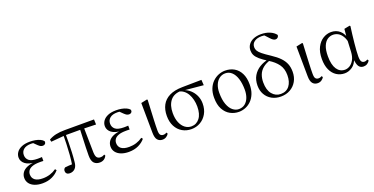

<svg xmlns="http://www.w3.org/2000/svg" viewBox="-26 -1597 4677 2403"><g transform="rotate(-20 2312.0 -395.0)"><path d="M245.3 14.6Q187 14.6 142.7 -2.5Q98.3 -19.6 73.7 -51.5Q49.1 -83.4 49.1 -126.7Q49.1 -165.3 70.9 -197.3Q92.7 -229.3 140.5 -249.5Q188.3 -269.8 265.7 -271.6V-263.4Q162.9 -266.8 116.3 -302.9Q69.7 -339 69.7 -390.7Q69.7 -428.3 91.7 -460Q113.6 -491.8 158.1 -511.2Q202.6 -530.6 269.8 -530.6Q305.9 -530.6 340.4 -524.4Q375 -518.1 403.3 -505.3Q431.6 -492.4 447.6 -471.9Q450.2 -450.8 438.8 -438.7Q427.5 -426.5 409.6 -426.5Q392.7 -426.5 379.7 -432.4Q366.7 -438.4 346.9 -456.8L289.6 -512.6L345.7 -511.5L355 -491.9Q329.4 -496.3 311.7 -498.5Q294.1 -500.7 274.7 -500.7Q210 -500.7 176 -472.4Q142.1 -444.1 142.1 -397.6Q142.1 -351.6 176 -323.6Q209.8 -295.7 291.2 -295.7Q303.3 -295.7 316.2 -296.2Q329.1 -296.7 347.3 -297.7V-245.7Q327.9 -246.9 318.4 -246.9Q309 -246.9 300.6 -246.9Q235.1 -246.9 198.1 -232.6Q161.1 -218.4 145.6 -195.2Q130 -172 130 -143.3Q130 -95.8 164.7 -69.3Q199.4 -42.9 269.6 -42.9Q320.3 -42.9 365.3 -57.2Q410.3 -71.5 448.9 -98.8L463.3 -80.5Q429.8 -38.9 373.8 -12.1Q317.9 14.6 245.3 14.6Z M606 12.8Q581.1 12.8 567.3 -0.4Q553.4 -13.7 553.4 -34.1Q553.4 -49.2 558.9 -59.2Q564.4 -69.2 575.1 -76.7Q599.6 -80.1 627.7 -81.8Q655.7 -83.5 689 -83.6L665.1 -56.8Q677.7 -131.3 683.2 -204.1Q688.7 -276.8 690.9 -346.5Q693.1 -416.2 693.6 -482H724.2Q724.2 -419.6 723.2 -354.8Q722.2 -290 719.4 -226Q716.6 -162 710.2 -101.6Q706 -44.2 678.2 -15.7Q650.4 12.8 606 12.8ZM522.8 -437.7 515.8 -468.5Q560.4 -494.2 611.7 -505.6Q663 -517 734.1 -517H1120.3L1123.1 -448.9L935.6 -454H709.8ZM1006 14.6Q958.2 14.6 930.3 -14.8Q902.5 -44.3 902.5 -114.1Q902.5 -163.3 904.4 -222.9Q906.4 -282.5 909.3 -348.6Q912.2 -414.7 914.6 -482H966L972 -131.8Q974 -81.3 990 -62.8Q1006.1 -44.2 1033.9 -44.2Q1052.9 -44.2 1065.4 -48.5Q1077.9 -52.8 1090.3 -59.8L1098.9 -42.5Q1084.7 -15 1061.5 -0.2Q1038.4 14.6 1006 14.6Z M1394.3 14.6Q1336 14.6 1291.7 -2.5Q1247.3 -19.6 1222.7 -51.5Q1198.1 -83.4 1198.1 -126.7Q1198.1 -165.3 1219.9 -197.3Q1241.7 -229.3 1289.5 -249.5Q1337.3 -269.8 1414.7 -271.6V-263.4Q1311.9 -266.8 1265.3 -302.9Q1218.7 -339 1218.7 -390.7Q1218.7 -428.3 1240.7 -460Q1262.6 -491.8 1307.1 -511.2Q1351.6 -530.6 1418.8 -530.6Q1454.9 -530.6 1489.4 -524.4Q1524 -518.1 1552.3 -505.3Q1580.6 -492.4 1596.6 -471.9Q1599.2 -450.8 1587.8 -438.7Q1576.5 -426.5 1558.6 -426.5Q1541.7 -426.5 1528.7 -432.4Q1515.7 -438.4 1495.9 -456.8L1438.6 -512.6L1494.7 -511.5L1504 -491.9Q1478.4 -496.3 1460.7 -498.5Q1443.1 -500.7 1423.7 -500.7Q1359 -500.7 1325 -472.4Q1291.1 -444.1 1291.1 -397.6Q1291.1 -351.6 1325 -323.6Q1358.8 -295.7 1440.2 -295.7Q1452.3 -295.7 1465.2 -296.2Q1478.1 -296.7 1496.3 -297.7V-245.7Q1476.9 -246.9 1467.4 -246.9Q1458 -246.9 1449.6 -246.9Q1384.1 -246.9 1347.1 -232.6Q1310.1 -218.4 1294.6 -195.2Q1279 -172 1279 -143.3Q1279 -95.8 1313.7 -69.3Q1348.4 -42.9 1418.6 -42.9Q1469.3 -42.9 1514.3 -57.2Q1559.3 -71.5 1597.9 -98.8L1612.3 -80.5Q1578.8 -38.9 1522.8 -12.1Q1466.9 14.6 1394.3 14.6Z M1841.8 14.4Q1800.3 14.4 1775.7 -14.5Q1751.2 -43.4 1750.8 -111.9L1746.9 -507.9L1827 -525L1835.8 -518.8Q1831.3 -430.3 1828.2 -367.2Q1825.1 -304.2 1823.1 -259Q1821.1 -213.9 1820.2 -180.2Q1819.3 -146.5 1819.3 -117.6Q1819.3 -70.5 1833.4 -54.8Q1847.4 -39.1 1871 -39.1Q1885.8 -39.1 1896.5 -43.2Q1907.3 -47.3 1916.9 -52L1925.8 -34.8Q1916.5 -16.9 1894.5 -1.3Q1872.5 14.4 1841.8 14.4Z M2227 14.6Q2160.2 14.6 2106.5 -16.8Q2052.8 -48.2 2022.1 -106.9Q1991.5 -165.5 1991.5 -245.6Q1991.5 -328.5 2024 -389.2Q2056.6 -450 2124.2 -483.8Q2191.9 -517.6 2295.8 -519L2553.1 -522.7L2557.8 -450L2291.1 -475.1L2274.2 -481Q2171.5 -480.5 2122.4 -419.1Q2073.4 -357.7 2073.4 -254.5Q2073.4 -179.9 2095.6 -126.9Q2117.9 -73.9 2155.2 -46.1Q2192.6 -18.2 2238.4 -18.2Q2305.4 -18.2 2348 -72.6Q2390.6 -127 2390.6 -227.7Q2390.6 -274.5 2380 -318.2Q2369.4 -361.8 2349.1 -397.3Q2328.7 -432.7 2298 -455.4Q2267.4 -478.1 2226.6 -483L2240 -492Q2287.9 -487.6 2329.2 -466.6Q2370.5 -445.6 2401.2 -411.9Q2431.9 -378.2 2449.3 -334.6Q2466.7 -291.1 2466.7 -240.9Q2466.7 -162.3 2433.7 -104.9Q2400.8 -47.5 2346.5 -16.4Q2292.2 14.6 2227 14.6Z M2860.1 14.6Q2798.7 14.6 2745.2 -14.3Q2691.7 -43.3 2658.6 -103.8Q2625.5 -164.4 2625.5 -258Q2625.5 -325.8 2646.2 -376.7Q2666.9 -427.5 2702.1 -461.6Q2737.4 -495.8 2780.7 -513.2Q2823.9 -530.6 2868.5 -530.6Q2936.5 -530.6 2988.9 -500.3Q3041.4 -470 3071.4 -410.5Q3101.3 -351.1 3101.3 -263.4Q3101.3 -193 3080.6 -140.7Q3059.9 -88.3 3025.1 -53.9Q2990.2 -19.4 2947.3 -2.4Q2904.5 14.6 2860.1 14.6ZM2870 -18.2Q2919 -18.2 2952.6 -44.9Q2986.2 -71.6 3003.7 -117.6Q3021.2 -163.6 3021.2 -220.9Q3021.2 -306 3001.6 -368.1Q2982.1 -430.2 2945.7 -464Q2909.4 -497.8 2859.8 -497.8Q2815.4 -497.8 2780.7 -472.2Q2746 -446.7 2726.7 -400.7Q2707.4 -354.8 2707.4 -294.9Q2707.4 -200.6 2730.3 -139Q2753.3 -77.4 2790.6 -47.8Q2827.9 -18.2 2870 -18.2Z M3419.4 14.4Q3350.8 14.4 3298.5 -14.9Q3246.2 -44.3 3217.1 -95.6Q3187.9 -146.9 3187.9 -213.3Q3187.9 -289.5 3220.1 -344.1Q3252.2 -398.7 3307.8 -432.8Q3363.4 -467 3434.5 -479.7V-487.2L3455.2 -463.1Q3385.9 -443.5 3344.8 -409Q3303.7 -374.6 3286.3 -328.6Q3268.9 -282.6 3268.9 -227.5Q3268.9 -125.9 3314.3 -71.3Q3359.7 -16.6 3428.1 -16.6Q3503 -16.6 3543.8 -69.4Q3584.5 -122.1 3584.5 -211.8Q3584.5 -297.6 3542.4 -355.1Q3500.3 -412.6 3426.4 -457.5Q3358.4 -499.6 3321.3 -532Q3284.3 -564.3 3269.7 -593.6Q3255.1 -622.9 3255.1 -656.9Q3255.1 -701.6 3279.1 -735.1Q3303 -768.6 3346.1 -787Q3389.2 -805.5 3447.3 -805.5Q3511.9 -805.5 3563.6 -783.7Q3615.3 -761.9 3642.8 -724.3Q3642.6 -706.4 3630.6 -693.7Q3618.6 -681 3599.8 -681Q3584.5 -681 3568.8 -690.8Q3553.1 -700.5 3535.3 -720.5L3474.2 -785.9L3532.8 -777.9L3537.2 -755.9Q3518.6 -767.3 3495.6 -773Q3472.5 -778.7 3446.7 -778.7Q3386.5 -778.7 3349.9 -752.6Q3313.2 -726.5 3313.2 -680.2Q3313.2 -655.4 3325.6 -633Q3337.9 -610.5 3373.1 -581.6Q3408.3 -552.7 3476.8 -507.8Q3544 -463.9 3584.3 -421.8Q3624.7 -379.6 3642.9 -333.6Q3661.1 -287.5 3661.1 -229.1Q3661.1 -157.2 3629.8 -102.2Q3598.5 -47.2 3543.8 -16.4Q3489.1 14.4 3419.4 14.4Z M3908.8 14.4Q3867.3 14.4 3842.7 -14.5Q3818.2 -43.4 3817.8 -111.9L3813.9 -507.9L3894 -525L3902.8 -518.8Q3898.3 -430.3 3895.2 -367.2Q3892.1 -304.2 3890.1 -259Q3888.1 -213.9 3887.2 -180.2Q3886.3 -146.5 3886.3 -117.6Q3886.3 -70.5 3900.4 -54.8Q3914.4 -39.1 3938 -39.1Q3952.8 -39.1 3963.5 -43.2Q3974.3 -47.3 3983.9 -52L3992.8 -34.8Q3983.5 -16.9 3961.5 -1.3Q3939.5 14.4 3908.8 14.4Z M4268.8 14.4Q4208.7 14.4 4160.8 -16.7Q4112.9 -47.8 4085.7 -107.2Q4058.5 -166.5 4058.5 -250.6Q4058.5 -344.2 4090.6 -406.4Q4122.6 -468.5 4173.3 -499.6Q4224.1 -530.6 4280.2 -530.6Q4347.2 -530.6 4395.5 -489.4Q4443.8 -448.1 4463.7 -358.5H4471.3L4449.5 -312.6Q4437.5 -379.3 4413.1 -418.1Q4388.6 -456.9 4357.2 -473.4Q4325.8 -490 4291.7 -490Q4251.8 -490 4217.5 -467Q4183.2 -444 4162.2 -392.9Q4141.2 -341.7 4141.2 -257.8Q4141.2 -144.9 4180.3 -86Q4219.4 -27.2 4287.4 -27.2Q4319.3 -27.2 4351 -46.2Q4382.8 -65.2 4406.1 -106.4Q4429.3 -147.6 4433.1 -212.9L4442.4 -403.1L4453 -510.5L4525.8 -525.8L4535.8 -518.4Q4528.4 -466.9 4521.8 -410.4Q4515.2 -353.9 4509.7 -299.8Q4504.2 -245.7 4501.2 -200.8Q4498.2 -155.9 4498.2 -126.6Q4498.2 -76.9 4511.2 -57.8Q4524.2 -38.7 4548.6 -38.7Q4562.4 -38.7 4572.2 -42.6Q4582 -46.5 4591.5 -52L4602.8 -34.9Q4590.5 -13.4 4569.2 0.6Q4547.9 14.6 4520.4 14.6Q4478 14.6 4456.4 -17.4Q4434.8 -49.4 4430.1 -127.8L4442.9 -128.2Q4418.3 -50.9 4369.8 -18.3Q4321.4 14.4 4268.8 14.4Z"/></g></svg>

Font: Source Han Serif JP VF
Style: Regular
Weight: 250
Designer: Ryoko NISHIZUKA 西塚涼子 (kana & ideographs); Frank Grießhammer (Latin, Greek & Cyrillic); Wenlong ZHANG 张文龙 (bopomofo); San
Foundry: Adobe
Version: Version 2.001;hotconv 1.1.0;makeotfexe 2.6.0